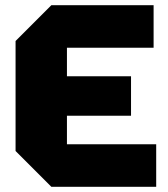

<svg xmlns="http://www.w3.org/2000/svg" viewBox="-20 -720 648 740"><path d="M40 -138V-562L178 -700H572V-536H238V-164H582V0H178ZM115 -274V-426H485V-274Z"/></svg>

Font: Tektur ExtraBold
Style: Regular
Weight: 800
Designer: Adam Jagosz
Foundry: Adam Jagosz
Version: Version 1.005;gftools[0.9.30]